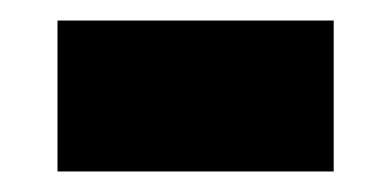

<svg xmlns="http://www.w3.org/2000/svg" viewBox="-20 -358 381 187"><path d="M36 -191V-338H305V-191Z"/></svg>

Font: Noto Sans Telugu Condensed Black
Style: Regular
Weight: 900
Width: 3
Designer: Jelle Bosma - Monotype Design Team
Foundry: Monotype Imaging Inc.
Version: Version 2.005; ttfautohint (v1.8.4.7-5d5b)